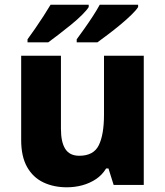

<svg xmlns="http://www.w3.org/2000/svg" viewBox="-20 -786 703 816"><path d="M591 -549V0H463L441 -70H431Q414 -42 387.5 -24.5Q361 -7 329.5 1.5Q298 10 264 10Q208 10 164 -11Q120 -32 95 -76.5Q70 -121 70 -191V-549H239V-238Q239 -182 257.5 -153Q276 -124 317 -124Q378 -124 400 -169Q422 -214 422 -299V-549ZM567 -756Q559 -743 538.5 -723Q518 -703 491.5 -681Q465 -659 439 -639.5Q413 -620 394 -606H306V-619Q320 -638 338.5 -664Q357 -690 374.5 -717Q392 -744 404 -766H567ZM357 -756Q349 -743 329 -723Q309 -703 282 -681Q255 -659 229.5 -639.5Q204 -620 185 -606H97V-619Q111 -638 129 -664Q147 -690 164.5 -717Q182 -744 195 -766H357Z"/></svg>

Font: Noto Sans Cham ExtraBold
Style: Regular
Weight: 800
Version: Version 2.002